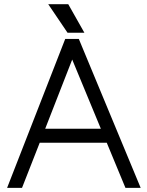

<svg xmlns="http://www.w3.org/2000/svg" viewBox="-20 -903 707 923"><path d="M304.7 -745.6 211.9 -882.8H308.1L385.7 -745.6ZM293.5 -715.8H358.9L656.2 0H583L493.2 -216.8H170.9L85.9 0H14.2ZM327.1 -616.7Q294.4 -532.2 262 -450Q229.5 -367.7 197.3 -284.2H464.8Z"/></svg>

Font: AnjaliOldLipi
Style: Regular
Weight: 400
Designer: Kevin & Siji
Foundry: Core : Kevin & Siji
Modification : Hiran Venugopalan
Opentype mlm2 support: Rajeesh Nambiar
New Feature Table : Santhosh
Version: Version 7.1.0+20221109